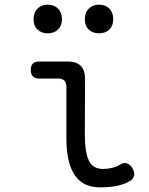

<svg xmlns="http://www.w3.org/2000/svg" viewBox="-20 -794 640 824"><path d="M344 -218Q344 -142 361 -105.5Q378 -69 422 -69Q441 -69 459 -73Q477 -77 495 -87Q512 -98 526 -92.5Q540 -87 549 -71Q559 -53 555 -38.5Q551 -24 534 -15Q508 -1 477.5 4.5Q447 10 409 10Q375 10 348 -2Q321 -14 302.5 -40Q284 -66 274.5 -105.5Q265 -145 265 -200V-420Q265 -439 256 -448Q247 -457 228 -457H148Q130 -457 121 -466.5Q112 -476 112 -494Q112 -512 121 -521Q130 -530 148 -530H270Q308 -530 326.5 -511.5Q345 -493 345 -455ZM405 -651Q378 -651 361 -667Q344 -683 344 -711Q344 -740 361 -757Q378 -774 405 -774Q433 -774 449.5 -757Q466 -740 466 -711Q466 -684 449.5 -667.5Q433 -651 405 -651ZM185 -651Q158 -651 141 -667Q124 -683 124 -711Q124 -740 141 -757Q158 -774 185 -774Q212 -774 229 -757Q246 -740 246 -711Q246 -684 229 -667.5Q212 -651 185 -651Z"/></svg>

Font: Maple Mono NL Light
Style: Regular
Weight: 300
Monospace: yes
Designer: subframe7536
Version: Version 7.000